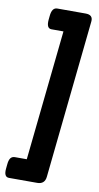

<svg xmlns="http://www.w3.org/2000/svg" viewBox="-122 -812 513 993"><g transform="rotate(10 134.0 -315.0)"><path d="M244 -768Q284 -768 280 -732L193 98Q189 138 149 138H1Q-27 138 -22 92L-20 72Q-18 48 -10 37.5Q-2 27 13 27H75L147 -657H84Q57 -657 61 -703L63 -723Q67 -768 95 -768Z"/></g></svg>

Font: Asap ExtraBold
Style: Italic
Weight: 800
Italic angle: -6°
Designer: Pablo Cosgaya
Foundry: Omnibus-Type
Version: Version 3.001; ttfautohint (v1.8.4.7-5d5b)